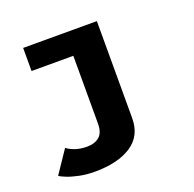

<svg xmlns="http://www.w3.org/2000/svg" viewBox="-123 -626 956 946"><g transform="rotate(-20 355.0 -153.0)"><path d="M480.5 -500V9Q480.5 101.5 410 147.8Q339.5 194 218 194Q174.5 194 137.5 186.2Q100.5 178.5 74.8 168.2Q49 158 40.5 151L120 33Q129 42.5 157.5 53.8Q186 65 224.5 65Q264.5 65 288.8 44.5Q313 24 313 -24V-379H94V-500Z"/></g></svg>

Font: League Mono
Style: Bold
Weight: 700
Width: 6
Designer: Tyler Finck
Foundry: The League of Moveable Type / Tyler Finck
Version: Version 2.300;RELEASE